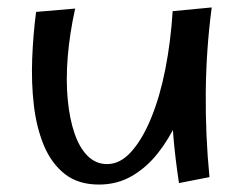

<svg xmlns="http://www.w3.org/2000/svg" viewBox="-20 -486 664 516"><path d="M246 10Q190 10 154 -18.5Q118 -47 98 -95Q78 -143 71 -203Q64 -263 66.5 -328Q69 -393 77 -454L182 -463Q167 -395 162 -333Q157 -271 162 -218.5Q167 -166 180.5 -127Q194 -88 216 -66.5Q238 -45 268 -45Q303 -45 333 -78.5Q363 -112 386.5 -169.5Q410 -227 424.5 -301Q439 -375 444 -456L504 -331Q501 -294 488.5 -248.5Q476 -203 455 -157.5Q434 -112 404 -74Q374 -36 334.5 -13Q295 10 246 10ZM461 6Q451 -60 446 -118.5Q441 -177 439.5 -231Q438 -285 439.5 -340.5Q441 -396 444 -456L549 -466Q534 -353 533 -237Q532 -121 543 -10Z"/></svg>

Font: Marhey Light Light
Style: Regular
Weight: 300
Version: Version 1.000